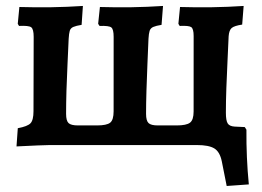

<svg xmlns="http://www.w3.org/2000/svg" viewBox="-20 -485 876 642"><path d="M35.2 4.6 39.5 -56.3Q71.9 -62.3 82 -72.8Q92 -83.3 92 -113.4L92.6 -361.7Q92.6 -387.8 84.2 -393.9Q75.9 -399.9 43.6 -398.3L39.4 -405.4L44.8 -461.6Q99.1 -460 151.6 -460.8Q204 -461.6 257.2 -465.1L252.9 -401.9Q234.3 -398.9 225.1 -394.9Q215.8 -390.8 213.2 -381.8Q210.6 -372.8 209.6 -355.2Q208.1 -317.4 205.8 -271.7Q203.5 -226 202.2 -181.7Q201 -137.5 201 -104.4Q201 -81.4 209.2 -73.5Q217.5 -65.6 240.8 -65.6H304.1Q337 -65.6 348.5 -74.9Q359.9 -84.1 359.9 -112.8L360 -361.7Q360 -387.3 352.1 -393.3Q344.3 -399.4 312.9 -398.3L308.2 -405.4L314.1 -461.6Q367.5 -460 419.7 -460.8Q471.8 -461.6 525.1 -465.1L520.2 -401.9Q501.6 -398.9 492.4 -394.9Q483.2 -390.8 480.3 -381.8Q477.5 -372.8 476.5 -355.2Q475 -317.4 473 -271.5Q471 -225.6 469.7 -181.5Q468.4 -137.5 468.4 -104.4Q468.4 -81.4 476.7 -73.5Q485 -65.6 507.7 -65.6H570.5Q603.4 -65.6 615.4 -74.9Q627.4 -84.1 627.4 -112.3L627.5 -364.5Q627.5 -388.7 619.4 -394.3Q611.3 -399.8 580.8 -398.3L576.5 -405.4L582 -461.6Q634.7 -460 688.5 -460.8Q742.2 -461.6 794.7 -465.1L789.8 -402.8Q763.2 -398.8 754.6 -391.3Q746 -383.8 744.5 -363.8Q743 -325 740.7 -280.3Q738.4 -235.6 736.9 -191.3Q735.3 -146.9 735.3 -108.2L681.4 0H146.8Q133.7 0 105.7 1.3Q77.7 2.6 35.2 4.6ZM738 136.9 721.7 54.8Q715.2 22.8 696.8 11.4Q678.3 0 638.1 0L735.3 -108.2Q735.3 -82.1 741.3 -72.4Q747.2 -62.7 764.8 -61.7L798.5 -60.1L804 -51.3Q803.6 -4.8 805.6 40.9Q807.6 86.6 812 131.6Z"/></svg>

Font: Alegreya
Style: Regular
Weight: 400
Designer: Juan Pablo del Peral
Foundry: Huerta Tipografica
Version: Version 2.009